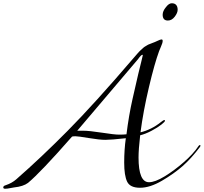

<svg xmlns="http://www.w3.org/2000/svg" viewBox="-70 -1144 1250 1178"><path d="M404 -342H438Q478 -342 555 -330Q632 -318 661 -318Q690 -318 706 -320Q720 -434 743 -536Q766 -638 778 -689Q790 -740 798 -770.5Q806 -801 806 -804.5Q806 -808 804 -808Q796 -808 776 -780ZM372 -306Q180 -87 102 -22Q73 0 16 6Q13 6 -6.5 10Q-26 14 -38 14Q-50 14 -50 6Q-50 -4 -34 -8Q4 -21 30 -44Q181 -176 345 -341.5Q509 -507 746 -784Q762 -802 772.5 -814.5Q783 -827 794 -837Q805 -847 810 -851.5Q815 -856 825.5 -862Q836 -868 839 -870Q852 -876 865.5 -880.5Q879 -885 896.5 -893.5Q914 -902 921 -902Q928 -902 928 -894V-892Q928 -881 917 -856.5Q906 -832 906 -830Q878 -754 843.5 -608Q809 -462 792 -332Q860 -349 916 -394Q934 -408 938 -408Q942 -408 942 -402.5Q942 -397 920 -379.5Q898 -362 860.5 -342Q823 -322 790 -314Q780 -227 780 -178Q780 -26 844 -26Q881 -26 939.5 -61.5Q998 -97 1057.5 -149Q1117 -201 1148 -248Q1152 -254 1156 -254Q1160 -254 1160 -251Q1160 -248 1158 -244Q1104 -172 1050.5 -125Q997 -78 923.5 -35Q850 8 789 8Q728 8 710 -29.5Q692 -67 692 -146.5Q692 -226 702 -296Q612 -286 576.5 -286Q541 -286 475 -297Q409 -308 393.5 -308Q378 -308 372 -306ZM928 -1054Q928 -1076 948 -1100Q966 -1124 984 -1124Q1002 -1124 1011 -1113.5Q1020 -1103 1020 -1084Q1020 -1065 1002 -1041.5Q984 -1018 960 -1018Q928 -1018 928 -1054Z"/></svg>

Font: Miama
Style: Regular
Weight: 400
Italic angle: 16.5°
Designer: Linus Romer
Foundry: Linus Romer
Version: 0.32